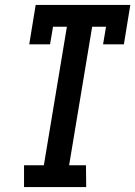

<svg xmlns="http://www.w3.org/2000/svg" viewBox="-20 -755 546 775"><path d="M77 0V-88H157L250 -647H194L182 -576H98L124 -735H506L480 -576H396L408 -647H352L259 -88H327L328 0Z"/></svg>

Font: Iosevka Curly Slab Semibold
Style: Italic
Weight: 600
Italic angle: -9°
Monospace: yes
Designer: Belleve Invis
Foundry: Belleve Invis
Version: Version 22.1.2; ttfautohint (v1.8.4)